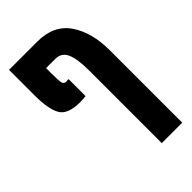

<svg xmlns="http://www.w3.org/2000/svg" viewBox="-252 -690 1015 1015"><g transform="rotate(-45 255.0 -182.5)"><path d="M28 -413Q28 -312 54.5 -265Q81 -218 174 -218Q188 -218 197 -219Q206 -220 216 -221V-348Q211 -347 197 -347Q181 -347 177 -363Q173 -379 173 -438V-473H242Q288 -473 306.5 -431.5Q325 -390 325 -302V240H478V-300Q478 -435 420 -520Q362 -605 239 -605H28Z"/></g></svg>

Font: Noto Sans Hebrew ExtraCondensed Extra
Style: Regular
Weight: 800
Width: 3
Designer: Monotype Design Team
Foundry: Monotype Imaging Inc.
Version: Version 1.902